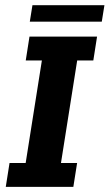

<svg xmlns="http://www.w3.org/2000/svg" viewBox="-20 -725 425 745"><path d="M2.4 0 17 -92.6H79.6L142.5 -490.4H79.9L94.4 -583H356.6L342.1 -490.4H279.5L216.6 -92.6H279.2L264.6 0ZM95.6 -640.8 105.9 -704.8H385.2L374.9 -640.8Z"/></svg>

Font: Rokkitt SemiBold
Style: Italic
Weight: 600
Italic angle: -9°
Designer: Vernon Adams
Foundry: Vernon Adams
Version: Version 3.103